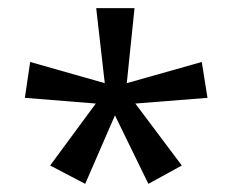

<svg xmlns="http://www.w3.org/2000/svg" viewBox="-20 -761 570 471"><path d="M41 -521 54 -609 237 -557 216 -741H310L291 -557L475 -609L489 -521L312 -507L426 -355L344 -310L262 -478L189 -310L103 -355L215 -507Z"/></svg>

Font: Noto Sans Masaram Gondi
Style: Regular
Weight: 400
Designer: Ek Type & Mukund Gokhale
Foundry: Ek Type
Version: Version 1.004; ttfautohint (v1.8.4.7-5d5b)